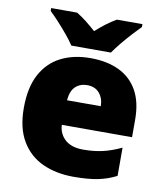

<svg xmlns="http://www.w3.org/2000/svg" viewBox="-86 -837 790 918"><g transform="rotate(10 309.0 -378.0)"><path d="M333 10Q249 10 183.5 -19.5Q118 -49 80 -112Q42 -175 42 -273Q42 -373 76.5 -437Q111 -501 172.5 -532Q234 -563 315 -563Q396 -563 454.5 -535Q513 -507 544.5 -451Q576 -395 576 -310V-225H235Q237 -182 267.5 -154Q298 -126 356 -126Q408 -126 451 -136Q494 -146 540 -168V-31Q500 -10 452.5 0Q405 10 333 10ZM239 -345H403Q403 -382 382 -407.5Q361 -433 322 -433Q288 -433 265.5 -412Q243 -391 239 -345ZM214 -606Q199 -629 176.5 -656Q154 -683 130.5 -708.5Q107 -734 88 -752V-766H214Q240 -750 261.5 -733Q283 -716 309 -693Q335 -716 358 -733.5Q381 -751 407 -766H531V-752Q514 -735 490.5 -709.5Q467 -684 444.5 -656.5Q422 -629 406 -606Z"/></g></svg>

Font: Noto Sans Symbols Black
Style: Regular
Weight: 900
Version: Version 2.002